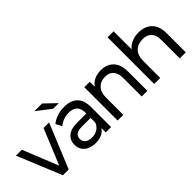

<svg xmlns="http://www.w3.org/2000/svg" viewBox="34 -1448 2161 2161"><g transform="rotate(-45 1114.0 -368.0)"><path d="M530 -530H442L267 -105L96 -530H2L220 0H312Z M932 -481C895.3 -517 842.7 -535 774 -535C734 -535 696.2 -529.2 660.5 -517.5C624.8 -505.8 594 -489 568 -467L606 -395C625.3 -412.3 649 -426.2 677 -436.5C705 -446.8 733.7 -452 763 -452C807 -452 840.3 -441 863 -419C885.7 -397 897 -365.3 897 -324V-305H754C684.7 -305 634 -290.8 602 -262.5C570 -234.2 554 -196.7 554 -150C554 -103.3 570.7 -65.7 604 -37C637.3 -8.3 682 6 738 6C776 6 809 -0.5 837 -13.5C865 -26.5 886.7 -45.3 902 -70V0H987V-320C987 -391.3 968.7 -445 932 -481ZM842.5 -92.5C817.5 -76.2 787.7 -68 753 -68C718.3 -68 691.3 -75.7 672 -91C652.7 -106.3 643 -127.3 643 -154C643 -208.7 681.3 -236 758 -236H897V-162C885.7 -132 867.5 -108.8 842.5 -92.5ZM503 -737 671 -607H761L625 -737Z M1508 -476.5C1470.7 -515.5 1420.3 -535 1357 -535C1317.7 -535 1282.5 -527.7 1251.5 -513C1220.5 -498.3 1196 -477.3 1178 -450V-530H1091V0H1181V-273C1181 -329.7 1195.2 -373.2 1223.5 -403.5C1251.8 -433.8 1290.3 -449 1339 -449C1382.3 -449 1415.7 -436 1439 -410C1462.3 -384 1474 -345.3 1474 -294V0H1564V-305C1564 -380.3 1545.3 -437.5 1508 -476.5Z M2116.5 -476.5C2076.8 -515.5 2023.3 -535 1956 -535C1916 -535 1879.8 -528 1847.5 -514C1815.2 -500 1789 -480.3 1769 -455V-742H1673V0H1769V-273C1769 -329.7 1784 -373.2 1814 -403.5C1844 -433.8 1885 -449 1937 -449C1983 -449 2018.3 -436 2043 -410C2067.7 -384 2080 -345.3 2080 -294V0H2176V-305C2176 -380.3 2156.2 -437.5 2116.5 -476.5Z"/></g></svg>

Font: Rookery
Style: Regular
Weight: 400
Designer: Ryan Kimball / Julieta Ulanovsky
Foundry: Motorola Mobility LLC.
Version: Version 1.0